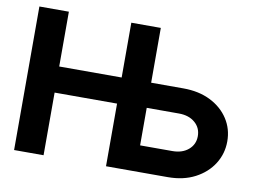

<svg xmlns="http://www.w3.org/2000/svg" viewBox="-77 -838 1271 952"><g transform="rotate(10 558.0 -361.5)"><path d="M47.9 -722.7H196.3V-446.8H510.7V-722.7H659.2V-446.8H821.3Q899.9 -446.8 958.3 -417.5Q1016.6 -388.2 1049.1 -338.1Q1081.5 -288.1 1081.5 -225.6Q1081.5 -163.6 1049.1 -112.3Q1016.6 -61 958.3 -30.5Q899.9 0 821.3 0H510.7V-315.4H196.3V0H47.9ZM821.3 -320.3H659.2V-131.3H821.3Q871.6 -131.3 902.3 -157.7Q933.1 -184.1 933.1 -225.6Q933.1 -267.6 902.3 -293.9Q871.6 -320.3 821.3 -320.3Z"/></g></svg>

Font: Giphurs
Style: Bold
Weight: 700
Version: Version 0.920; ttfautohint (v1.8.4.7-5d5b)